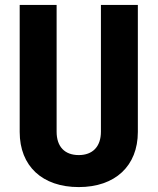

<svg xmlns="http://www.w3.org/2000/svg" viewBox="-20 -750 640 780"><path d="M300 10C448 10 540 -76 540 -214V-730H390V-215C390 -154 356 -120 300 -120C243 -120 210 -154 210 -215V-730H60V-214C60 -75 152 10 300 10Z"/></svg>

Font: JetBrains Mono ExtraBold
Style: Regular
Weight: 800
Monospace: yes
Designer: Philipp Nurullin, Konstantin Bulenkov
Foundry: JetBrains
Version: Version 2.305